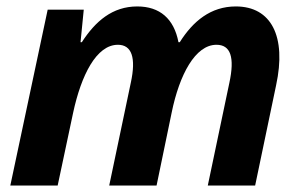

<svg xmlns="http://www.w3.org/2000/svg" viewBox="-20 -576 935 596"><path d="M12 0H159L207 -226C232 -342 279 -437 346 -437C389 -437 403 -397 386 -319L319 0H466L513 -227C537 -344 586 -437 652 -437C696 -437 709 -398 692 -319L625 0H772L837 -311C870 -463 822 -556 712 -556C634 -556 579 -510 538 -445H534C520 -518 476 -556 406 -556C329 -556 276 -510 234 -445H230L240 -546H128Z"/></svg>

Font: Noto Sans
Style: Bold Italic
Weight: 700
Italic angle: -12°
Designer: Monotype Design Team
Foundry: Monotype Imaging Inc.
Version: Version 2.013